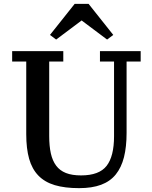

<svg xmlns="http://www.w3.org/2000/svg" viewBox="-20 -963 790 995"><path d="M390 12Q316 12 264 -3.5Q212 -19 179 -53Q146 -87 131 -140Q116 -193 116 -268V-644H43V-698H308V-644H235V-258Q235 -206 243.5 -168Q252 -130 271 -104.5Q290 -79 321.5 -66.5Q353 -54 400 -54Q494 -54 532.5 -103.5Q571 -153 571 -257V-644H498V-698H709V-644H636V-274Q636 -202 622.5 -148.5Q609 -95 580 -59Q551 -23 504 -5.5Q457 12 390 12ZM239 -782 367 -943H439L567 -782L535 -758L403 -857L271 -758Z"/></svg>

Font: IBM Plex Serif Medm
Style: Regular
Weight: 500
Designer: Mike Abbink, Paul van der Laan, Pieter van Rosmalen
Foundry: Bold Monday
Version: Version 3.001